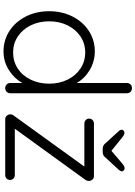

<svg xmlns="http://www.w3.org/2000/svg" viewBox="145 -926 790 1121"><g transform="rotate(90 540.5 -365.0)"><path d="M524 -710V-30Q524 -17 515.5 -8.5Q507 0 494 0Q481 0 472.5 -8.5Q464 -17 464 -30V-100Q439 -54 389.5 -22Q340 10 280 10Q214 10 160.5 -24.5Q107 -59 76 -120Q45 -181 45 -257Q45 -332 76 -393Q107 -454 160.5 -488.5Q214 -523 279 -523Q338 -523 388 -493.5Q438 -464 464 -417V-710Q464 -723 472.5 -731.5Q481 -740 494 -740Q507 -740 515.5 -731.5Q524 -723 524 -710ZM468 -257Q468 -316 444.5 -364Q421 -412 379.5 -439.5Q338 -467 286 -467Q234 -467 192.5 -439.5Q151 -412 127.5 -364Q104 -316 104 -257Q104 -197 127.5 -149Q151 -101 192.5 -73.5Q234 -46 286 -46Q338 -46 379.5 -73Q421 -100 444.5 -148.5Q468 -197 468 -257ZM1030 -28Q1030 -16 1022 -8Q1014 0 1001 0H676Q663 0 655 -9.5Q647 -19 647 -29Q647 -42 656 -52L952 -462H701Q689 -462 680.5 -470Q672 -478 672 -490Q672 -502 680.5 -510Q689 -518 701 -518H1008Q1020 -518 1028 -509Q1036 -500 1036 -488Q1036 -477 1028 -466L731 -56H1001Q1014 -56 1022 -48Q1030 -40 1030 -28ZM980 -681Q980 -674 971 -663L899 -585Q888 -569 866 -569H850Q828 -569 816 -585L745 -663Q737 -671 737 -680Q737 -686 742 -691Q747 -696 756 -696Q766 -696 782 -683L860 -620L934 -683Q950 -697 962 -697Q969 -697 974.5 -692Q980 -687 980 -681Z"/></g></svg>

Font: Quicksand
Style: Regular
Weight: 400
Designer: Andrew Paglinawan
Foundry: Andrew Paglinawan
Version: Version 3.000